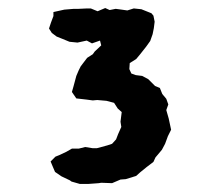

<svg xmlns="http://www.w3.org/2000/svg" viewBox="-20 -690 540 478"><path d="M199 -232H179L158 -238L154 -241L133 -251L117 -262L111 -276L106 -288L118 -300L128 -304L145 -312L159 -320H176L192 -324L211 -321H221L247 -328L259 -332L269 -343L274 -356L282 -374L280 -387L283 -411L273 -420L264 -434L245 -439L222 -441L211 -440L196 -442L170 -445L159 -461L163 -475L170 -501L176 -515L181 -525L197 -546L211 -555L216 -562L232 -577L229 -589L209 -582L196 -589L173 -584L153 -586L136 -593L121 -599L109 -608L102 -619L107 -634L113 -650V-660L140 -666L164 -668H176L197 -669H206L223 -662L242 -670L253 -665L268 -668L283 -666L297 -664L313 -669L332 -667L357 -657L362 -651L365 -636L363 -620L360 -605L354 -588L344 -574L329 -555L319 -543L303 -533L302 -518L307 -507L318 -503L334 -501L349 -493L366 -476L378 -471L384 -456L394 -444L399 -430L394 -416L400 -395L406 -367L398 -351L391 -332L383 -317L367 -298L362 -287L345 -274L329 -261L319 -252L293 -244L280 -243L259 -234L232 -235L226 -234Z"/></svg>

Font: Winky Rough
Style: Bold
Weight: 700
Designer: Simon Atzbach
Foundry: typofactur
Version: Version 1.206; ttfautohint (v1.8.4.7-5d5b)